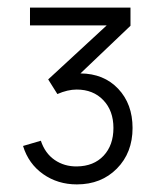

<svg xmlns="http://www.w3.org/2000/svg" viewBox="-20 -740 425 500"><path d="M180.2 -259.8Q130.4 -259.8 92.3 -286.6Q54.2 -313.5 40 -359.9L86.4 -373.5Q97.2 -340.8 122.3 -323.5Q147.5 -306.2 180.2 -306.6Q224.1 -307.1 249.8 -334.5Q275.4 -361.8 275.4 -406.7Q275.4 -451.7 249 -479.2Q222.7 -506.8 179.7 -506.8Q156.2 -506.8 129.4 -495.1L105.5 -533.2L257.8 -673.8H58.1V-720.2H319.8V-672.9L189.5 -548.8Q250.5 -548.3 287.8 -508.8Q325.2 -469.2 325.2 -406.7Q325.2 -342.3 284.4 -301Q243.7 -259.8 180.2 -259.8Z"/></svg>

Font: Manrope Light
Style: Regular
Weight: 300
Designer: Mikhail Sharanda
Foundry: Mikhail Sharanda
Version: Version 4.505;FEAKit 1.0